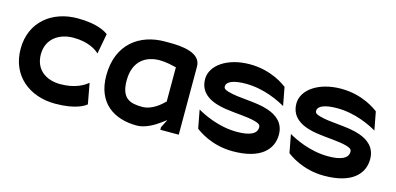

<svg xmlns="http://www.w3.org/2000/svg" viewBox="-51 -739 2114 1026"><g transform="rotate(15 1005.5 -225.5)"><path d="M26 -225C26 -75 139 11 279 11C393 11 439 -21 450 -31L429 -145C410 -128 363 -97 279 -97C200 -97 138 -140 138 -225C138 -310 205 -355 284 -355C366 -355 410 -325 429 -307L450 -419C439 -428 393 -461 279 -461C139 -461 26 -375 26 -225Z M505 -206C505 -52 607 11 731 11C778 11 827 -19 858 -42L882 -60L859 -14V0H961V-377C961 -455 851 -462 786 -462H761C623 -462 505 -381 505 -206ZM617 -208C617 -319 687 -358 761 -358C793 -358 827 -350 847 -345L853 -344V-154L850 -152C834 -136 788 -93 734 -93C667 -93 617 -108 617 -208Z M1020 -324C1020 -239 1095 -209 1167 -198C1223 -189 1292 -188 1336 -175C1356 -169 1366 -164 1366 -149C1366 -113 1328 -95 1256 -95C1155 -95 1068 -139 1034 -159L1053 -58C1066 -48 1142 11 1262 11C1418 11 1478 -58 1478 -138C1478 -203 1435 -236 1385 -253C1317 -277 1220 -272 1160 -290C1140 -296 1132 -301 1132 -313C1132 -341 1172 -356 1238 -356C1339 -356 1426 -312 1460 -292L1441 -393C1428 -403 1352 -462 1232 -462C1107 -462 1020 -400 1020 -324Z M1525 -324C1525 -239 1600 -209 1672 -198C1728 -189 1797 -188 1841 -175C1861 -169 1871 -164 1871 -149C1871 -113 1833 -95 1761 -95C1660 -95 1573 -139 1539 -159L1558 -58C1571 -48 1647 11 1767 11C1923 11 1983 -58 1983 -138C1983 -203 1940 -236 1890 -253C1822 -277 1725 -272 1665 -290C1645 -296 1637 -301 1637 -313C1637 -341 1677 -356 1743 -356C1844 -356 1931 -312 1965 -292L1946 -393C1933 -403 1857 -462 1737 -462C1612 -462 1525 -400 1525 -324Z"/></g></svg>

Font: Charger Eco
Style: Regular
Weight: 1000
Designer: Jasper
Foundry: Cannot Into Space Fonts
Version: Version 1.1